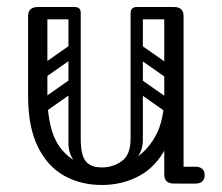

<svg xmlns="http://www.w3.org/2000/svg" viewBox="-20 -523 633 547"><path d="M270 4Q211 4 163.5 -22Q116 -48 88 -104.5Q60 -161 60 -251H115Q115 -144 157.5 -95Q200 -46 270 -46Q316 -46 356.5 -67.5Q397 -89 422.5 -134.5Q448 -180 448 -251H483Q483 -161 454 -104.5Q425 -48 377 -22Q329 4 270 4ZM88 -225Q60 -225 60 -251V-477Q60 -503 88 -503Q115 -503 115 -477V-251Q115 -225 88 -225ZM476 0Q448 0 448 -26V-477Q448 -503 476 -503Q503 -503 503 -477V-26Q503 0 476 0ZM453 -24Q453 -29 456 -34Q459 -39 463 -43Q465 -45 470.5 -46.5Q476 -48 487 -48H538Q550 -48 557 -41Q563 -36 563 -24Q563 -13 557 -7Q550 0 538 0H487Q466 0 462 -7Q455 -11 453 -24ZM193 -503Q210 -503 210 -486V-124Q210 -107 193 -107Q175 -107 175 -123V-485Q175 -503 193 -503ZM270 -46Q302 -46 327 -64Q352 -82 352 -127V-222H387V-124Q387 -94 369 -72.5Q351 -51 321.5 -39Q292 -27 259 -27ZM270 -46 280 -27Q231 -27 203 -52Q175 -77 175 -114V-222H210V-127Q210 -82 224 -64Q238 -46 270 -46ZM492 -486Q492 -468 474 -468H371Q353 -468 353 -486Q353 -503 372 -503H475Q492 -503 492 -486ZM208 -486Q208 -468 190 -468H87Q69 -468 69 -486Q69 -503 88 -503H191Q208 -503 208 -486ZM477 -305Q467 -292 454 -301L360 -367Q346 -376 357 -392Q367 -405 380 -396L474 -330Q479 -326 480.5 -319.5Q482 -313 477 -305ZM477 -207Q467 -194 454 -203L360 -269Q346 -278 357 -294Q367 -307 380 -298L474 -232Q479 -228 480.5 -221.5Q482 -215 477 -207ZM370 -503Q387 -503 387 -486V-154Q387 -137 370 -137Q352 -137 352 -153V-485Q352 -503 370 -503ZM466 -503Q483 -503 483 -486V-154Q483 -137 466 -137Q448 -137 448 -153V-485Q448 -503 466 -503ZM117 -308Q102 -297 93 -311Q89 -316 88.5 -323Q88 -330 96 -336L173 -390Q188 -400 198 -386Q202 -380 201.5 -373.5Q201 -367 194 -362ZM117 -210Q102 -199 93 -213Q89 -218 88.5 -225Q88 -232 96 -238L173 -292Q188 -302 198 -288Q202 -282 201.5 -275.5Q201 -269 194 -264Z"/></svg>

Font: Agu Display Uzo
Style: Regular
Weight: 400
Version: Version 1.103